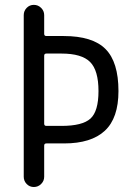

<svg xmlns="http://www.w3.org/2000/svg" viewBox="-20 -750 540 770"><path d="M157.2 -526.4V-253.9Q157.2 -245.1 166 -245.1H226.6Q310.5 -245.1 342.8 -274.4Q375 -303.7 375 -384.8Q375 -467.8 341.3 -501.5Q307.6 -535.2 226.6 -535.2H166Q157.2 -535.2 157.2 -526.4ZM75.2 -41V-689.5Q75.2 -706.1 86.9 -718.3Q98.6 -730.5 115.7 -730.5Q132.8 -730.5 145 -718.3Q157.2 -706.1 157.2 -689.5V-614.3Q157.2 -605.5 166 -605.5H235.4Q351.6 -605.5 403.3 -553.2Q455.1 -501 455.1 -384.8Q455.1 -276.4 400.4 -225.6Q345.7 -174.8 237.3 -174.8H166Q157.2 -174.8 157.2 -166V-41Q157.2 -24.4 145 -12.2Q132.8 0 115.7 0Q98.6 0 86.9 -12.2Q75.2 -24.4 75.2 -41Z"/></svg>

Font: Rounded Mgen+ 2m regular
Style: Regular
Weight: 400
Designer: [Source Han Sans]
Ryoko NISHIZUKA  (kana & ideographs); Paul D. Hunt (Latin, Greek & Cyrillic); Wenlong ZHANG  (bopomofo
Version: Version 1.059.20150602